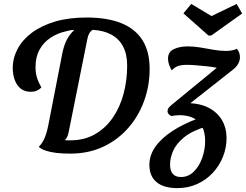

<svg xmlns="http://www.w3.org/2000/svg" viewBox="-20 -769 1267 989"><path d="M342 22.3Q300.2 22.3 268.8 18.4Q237.5 14.5 215.4 6.9Q193.3 -0.7 179.7 -12.3Q192.5 -25.8 201.3 -41Q210.2 -56.2 216.8 -76.5Q223.5 -96.8 228.8 -123.8L301.3 -496Q309.8 -537 324.9 -565.5Q340 -594 361.3 -612.8L360.2 -615Q349 -614.5 338.5 -612.2Q328 -609.8 317.8 -607.3Q275.2 -597.8 239.8 -574.2Q204.3 -550.5 183.7 -513.2Q163 -475.8 163 -423.8Q163 -394.8 169.7 -371.6Q176.3 -348.3 193.2 -318.3Q182.2 -307.2 168.9 -301.7Q155.7 -296.2 138.7 -296.2Q107.3 -296.2 86.8 -312.5Q66.3 -328.8 56 -356.9Q45.7 -385 45.7 -418.8Q45.7 -470 70.5 -516.8Q95.3 -563.7 143.6 -600Q191.8 -636.3 262.5 -657.6Q333.2 -678.8 425.7 -678.8Q532.3 -678.8 604.3 -649.9Q676.3 -621 713.6 -562.5Q750.8 -504 750.8 -413.8Q750.8 -327.5 722.3 -249.1Q693.8 -170.7 640.2 -109.5Q586.7 -48.3 511.2 -13Q435.8 22.3 342 22.3ZM340.7 -46Q413.8 -46 468.8 -77.3Q523.8 -108.7 561 -162.8Q598.2 -216.8 616.6 -286.2Q635 -355.5 635 -430.8Q635 -489.2 614.3 -528.9Q593.7 -568.7 553.9 -590.4Q514.2 -612.2 457.2 -615.3Q446.2 -608.3 439.7 -596.6Q433.2 -584.8 430 -568.2L334.3 -91.2Q330.7 -72.3 325.2 -62Q319.7 -51.7 313 -47.2Q319.2 -46.2 326.5 -46.1Q333.8 -46 340.7 -46ZM893.8 200Q823.3 200 786.4 169.2Q749.5 138.3 749.5 80.3Q749.5 30.7 780 -12.7Q810.5 -56.2 867.3 -93.6Q924.2 -131 1002.7 -159.7L1044.5 -117.7Q969.5 -95.5 928.4 -61.8Q887.3 -28.2 871.7 8.4Q856 45 856 78.3Q856 110.8 870.2 126.8Q884.5 142.8 911.5 142.8Q950.5 142.8 978.5 114.9Q1006.5 87 1021.6 44.2Q1036.7 1.3 1036.7 -42.2Q1036.7 -85.5 1022 -115.2Q1007.3 -145 977.7 -160.3Q948 -175.7 903.2 -175.7Q892.8 -175.7 881.7 -174.2Q870.5 -172.8 864.2 -170.8L941.2 -237.8Q1009.2 -237.7 1054.8 -213.8Q1100.3 -190 1123.7 -149.6Q1147 -109.2 1147 -57.8Q1147 -7.8 1128.5 38.4Q1110 84.7 1076.1 121.2Q1042.2 157.7 995.7 178.8Q949.2 200 893.8 200ZM864.2 -170.8Q852.3 -176 847.7 -182.7Q843 -189.3 843 -195.3Q843 -205.3 847.2 -211.5Q851.3 -217.7 862 -227.2L1096.7 -419.7Q1076.2 -424.3 1046.8 -427.4Q1017.3 -430.5 989.6 -432.8Q961.8 -435 943.5 -435Q914.8 -435 896.9 -428.8Q879 -422.5 865 -406.3Q856.2 -420.7 850.8 -436.1Q845.5 -451.5 845.5 -467Q845.5 -501.7 875.3 -515.8Q905.2 -530 946.5 -530Q979 -530 1012.3 -524.4Q1045.7 -518.8 1078.8 -512.8Q1112 -506.7 1143.7 -506.7Q1178.8 -506.7 1199.7 -517.8Q1208.3 -508.2 1212.2 -497.3Q1216 -486.5 1216 -472.8Q1216 -458.7 1207.5 -441.8Q1199 -425 1179.5 -409.8L945.7 -225.7ZM1054.2 -585.8 924.8 -700.2 965.2 -748.7 1069.3 -686.2 1199 -748.7 1227.3 -699.3 1068 -585.8Z"/></svg>

Font: Sansita Swashed Light
Style: Regular
Weight: 300
Designer: Pablo Cosgaya
Foundry: Omnibus-Type
Version: Version 1.003